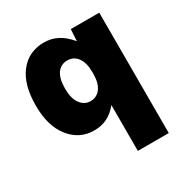

<svg xmlns="http://www.w3.org/2000/svg" viewBox="-172 -666 980 1022"><g transform="rotate(-30 318.0 -155.0)"><path d="M398 -520H573V220H383V-60H381Q326 10 238 10Q148 10 90.5 -62Q33 -134 33 -260Q33 -389 88.5 -459.5Q144 -530 238 -530Q327 -530 392 -450H394ZM213 -260Q213 -200 237 -167.5Q261 -135 298 -135Q337 -135 360 -166Q383 -197 383 -255V-265Q383 -322 360 -353.5Q337 -385 298 -385Q258 -385 235.5 -353.5Q213 -322 213 -260Z"/></g></svg>

Font: Mplus 1p Black
Style: Regular
Weight: 900
Version: Version 1.061